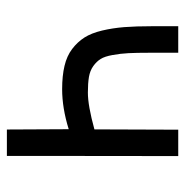

<svg xmlns="http://www.w3.org/2000/svg" viewBox="-10 -528 538 558"><g transform="rotate(90 259.0 -249.0)"><path d="M433.6 -498Q433.6 -392.6 433.3 -249Q433.1 -105.5 433.1 0H356.4L355.5 -179.7Q293.9 -160.6 239.3 -160.6Q200.2 -160.6 171.4 -167.5Q142.6 -174.3 122.3 -189.7Q102.1 -205.1 89.1 -225.3Q76.2 -245.6 68.8 -276.6Q61.5 -307.6 58.8 -341.3Q56.2 -375 56.2 -421.4V-498H133.3V-415.5Q133.3 -377 134.5 -353.5Q135.7 -330.1 139.9 -307.1Q144 -284.2 151.4 -272.5Q158.7 -260.7 171.9 -251.2Q185.1 -241.7 203.6 -238.5Q222.2 -235.4 249 -235.4Q287.1 -235.4 356 -254.4L356.9 -498Z"/></g></svg>

Font: Fantasque Sans Mono
Style: Regular
Weight: 400
Monospace: yes
Designer: Jany Belluz
Version: Version 1.8.0 ; ttfautohint (v1.8.2)